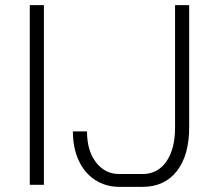

<svg xmlns="http://www.w3.org/2000/svg" viewBox="-20 -720 835 748"><path d="M96 -700H151V0H96ZM264 -208H319Q319 -133 354 -87.5Q389 -42 445 -42H535Q594 -42 628 -90.5Q662 -139 662 -224V-700H717V-224Q717 -115 669 -53.5Q621 8 535 8H445Q392 8 350.5 -19Q309 -46 286.5 -95Q264 -144 264 -208Z"/></svg>

Font: Bai Jamjuree Light
Style: Regular
Weight: 300
Designer: Katatrad Aksorn Co.,Ltd.
Foundry: Cadson Demak Co.,Ltd.
Version: Version 1.000; ttfautohint (v1.6)